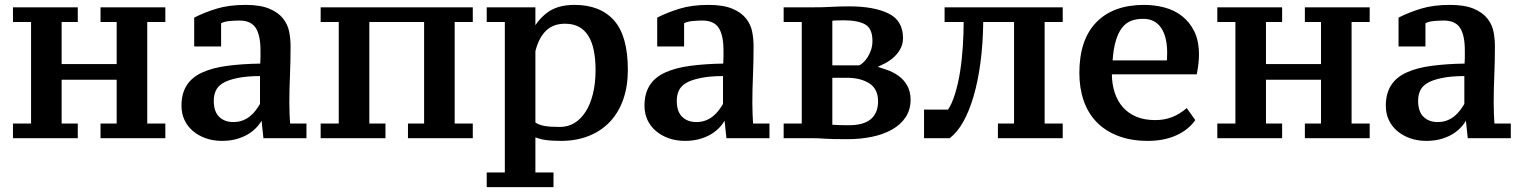

<svg xmlns="http://www.w3.org/2000/svg" viewBox="-20 -560 6222 785"><path d="M298 5H33V-55H107V-470H33V-530H298V-470H232V-298H457V-470H391V-530H656V-470H582V-55H656V5H391V-55H457V-234H232V-55H298Z M1163 -139Q1163 -116 1164 -92.5Q1165 -69 1166 -55H1233V5H1057L1047 -90H1060Q1056 -75 1042 -55Q1028 -35 1006 -19Q984 -3 954 6.5Q924 16 888 16Q851 16 820.5 5Q790 -6 768 -25Q746 -44 734 -70Q722 -96 722 -128Q722 -177 743 -210.5Q764 -244 806.5 -263.5Q849 -283 910.5 -291Q972 -299 1044 -300Q1045 -311 1045 -325.5Q1045 -340 1045 -354Q1045 -416 1025.5 -446Q1006 -476 959 -476Q940 -476 918.5 -474Q897 -472 884 -465V-370H774V-488Q815 -509 865.5 -524.5Q916 -540 984 -540Q1044 -540 1081 -524.5Q1118 -509 1137.5 -484Q1157 -459 1162.5 -429.5Q1168 -400 1168 -371Q1168 -308 1165.5 -250.5Q1163 -193 1163 -139ZM934 -61Q955 -61 972 -67.5Q989 -74 1002.5 -85Q1016 -96 1026 -109.5Q1036 -123 1043 -135V-249Q990 -249 951 -241Q912 -233 891 -220Q870 -207 862 -188.5Q854 -170 854 -148Q854 -104 876 -82.5Q898 -61 934 -61Z M1556 5H1291V-55H1365V-470H1291V-530H1913V-470H1839V-55H1913V5H1648V-55H1714V-470H1490V-55H1556Z M2243 205H1970V145H2044V-470H1970V-530H2169V-425H2152Q2173 -474 2215.5 -507Q2258 -540 2329 -540Q2434 -540 2490.5 -476.5Q2547 -413 2547 -274Q2547 -208 2528.5 -154.5Q2510 -101 2474.5 -63Q2439 -25 2388 -4.5Q2337 16 2274 16Q2254 16 2237.5 15Q2221 14 2207.5 12Q2194 10 2180.5 5.5Q2167 1 2169 2V145H2243ZM2290 -463Q2242 -463 2212.5 -434.5Q2183 -406 2169 -351V-59Q2184 -49 2206.5 -45Q2229 -41 2269 -41Q2302 -41 2328.5 -57Q2355 -73 2374.5 -103.5Q2394 -134 2404.5 -177.5Q2415 -221 2415 -274Q2415 -317 2408 -352.5Q2401 -388 2386 -412.5Q2371 -437 2347.5 -450Q2324 -463 2290 -463Z M3056 -139Q3056 -116 3057 -92.5Q3058 -69 3059 -55H3126V5H2950L2940 -90H2953Q2949 -75 2935 -55Q2921 -35 2899 -19Q2877 -3 2847 6.5Q2817 16 2781 16Q2744 16 2713.5 5Q2683 -6 2661 -25Q2639 -44 2627 -70Q2615 -96 2615 -128Q2615 -177 2636 -210.5Q2657 -244 2699.5 -263.5Q2742 -283 2803.5 -291Q2865 -299 2937 -300Q2938 -311 2938 -325.5Q2938 -340 2938 -354Q2938 -416 2918.5 -446Q2899 -476 2852 -476Q2833 -476 2811.5 -474Q2790 -472 2777 -465V-370H2667V-488Q2708 -509 2758.5 -524.5Q2809 -540 2877 -540Q2937 -540 2974 -524.5Q3011 -509 3030.5 -484Q3050 -459 3055.5 -429.5Q3061 -400 3061 -371Q3061 -308 3058.5 -250.5Q3056 -193 3056 -139ZM2827 -61Q2848 -61 2865 -67.5Q2882 -74 2895.5 -85Q2909 -96 2919 -109.5Q2929 -123 2936 -135V-249Q2883 -249 2844 -241Q2805 -233 2784 -220Q2763 -207 2755 -188.5Q2747 -170 2747 -148Q2747 -104 2769 -82.5Q2791 -61 2827 -61Z M3703 -153Q3703 -111 3682.5 -80.5Q3662 -50 3626.5 -30Q3591 -10 3544 -0.5Q3497 9 3447 9Q3411 9 3388.5 8.5Q3366 8 3351.5 7Q3337 6 3327 5.5Q3317 5 3304 5H3184V-55H3258V-470H3184V-530H3298Q3324 -530 3343 -530.5Q3362 -531 3379.5 -532Q3397 -533 3414 -533.5Q3431 -534 3452 -534Q3553 -534 3612.5 -505Q3672 -476 3672 -404Q3672 -379 3660 -358Q3648 -337 3628.5 -321Q3609 -305 3585 -294.5Q3561 -284 3572 -286Q3570 -286 3600 -276.5Q3630 -267 3653.5 -250Q3677 -233 3690 -208.5Q3703 -184 3703 -153ZM3383 -50Q3391 -49 3413 -48.5Q3435 -48 3451 -48Q3511 -48 3540.5 -73Q3570 -98 3570 -146Q3570 -196 3534.5 -219Q3499 -242 3442 -242H3383ZM3383 -293H3493Q3499 -295 3508.5 -303.5Q3518 -312 3526.5 -325Q3535 -338 3541 -355Q3547 -372 3547 -393Q3547 -443 3517.5 -460Q3488 -477 3429 -477Q3417 -477 3401.5 -476.5Q3386 -476 3383 -475Z M3856 -112Q3871 -133 3884 -174Q3897 -215 3905 -265Q3913 -315 3916.5 -369.5Q3920 -424 3920 -470H3842V-530H4325V-470H4251V-55H4325V5H4060V-55H4126V-470H4000Q3999 -381 3988.5 -303Q3978 -225 3960 -164.5Q3942 -104 3918 -61.5Q3894 -19 3863 5H3758V-112Z M4867 -69Q4839 -29 4789 -6.5Q4739 16 4673 16Q4604 16 4551 -4.5Q4498 -25 4463 -61.5Q4428 -98 4410.5 -149Q4393 -200 4393 -262Q4393 -397 4462 -468.5Q4531 -540 4658 -540Q4700 -540 4740.5 -529.5Q4781 -519 4812.5 -494.5Q4844 -470 4863 -431.5Q4882 -393 4882 -337Q4882 -320 4880 -301Q4878 -282 4873 -256H4526Q4526 -217 4537.5 -181.5Q4549 -146 4571.5 -121Q4594 -96 4626.5 -82.5Q4659 -69 4704 -69Q4740 -69 4771.5 -81Q4803 -93 4832 -118ZM4654 -483Q4626 -483 4605 -475Q4584 -467 4568 -447Q4552 -427 4542 -393Q4532 -359 4529 -313H4751Q4751 -317 4751.5 -326.5Q4752 -336 4752 -344Q4752 -410 4727 -446.5Q4702 -483 4654 -483Z M5222 5H4957V-55H5031V-470H4957V-530H5222V-470H5156V-298H5381V-470H5315V-530H5580V-470H5506V-55H5580V5H5315V-55H5381V-234H5156V-55H5222Z M6087 -139Q6087 -116 6088 -92.5Q6089 -69 6090 -55H6157V5H5981L5971 -90H5984Q5980 -75 5966 -55Q5952 -35 5930 -19Q5908 -3 5878 6.5Q5848 16 5812 16Q5775 16 5744.5 5Q5714 -6 5692 -25Q5670 -44 5658 -70Q5646 -96 5646 -128Q5646 -177 5667 -210.5Q5688 -244 5730.5 -263.5Q5773 -283 5834.5 -291Q5896 -299 5968 -300Q5969 -311 5969 -325.5Q5969 -340 5969 -354Q5969 -416 5949.5 -446Q5930 -476 5883 -476Q5864 -476 5842.5 -474Q5821 -472 5808 -465V-370H5698V-488Q5739 -509 5789.5 -524.5Q5840 -540 5908 -540Q5968 -540 6005 -524.5Q6042 -509 6061.5 -484Q6081 -459 6086.5 -429.5Q6092 -400 6092 -371Q6092 -308 6089.5 -250.5Q6087 -193 6087 -139ZM5858 -61Q5879 -61 5896 -67.5Q5913 -74 5926.5 -85Q5940 -96 5950 -109.5Q5960 -123 5967 -135V-249Q5914 -249 5875 -241Q5836 -233 5815 -220Q5794 -207 5786 -188.5Q5778 -170 5778 -148Q5778 -104 5800 -82.5Q5822 -61 5858 -61Z"/></svg>

Font: PT Serif Caption
Style: Semibold
Weight: 600
Designer: A.Korolkova, O.Umpeleva, V.Yefimov
Foundry: ParaType Ltd
Version: Version 1.00;May 2, 2020;FontCreator 12.0.0.2544 64-bit